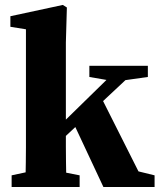

<svg xmlns="http://www.w3.org/2000/svg" viewBox="-20 -746 638 766"><path d="M458.9 -423.3 436.2 -421.7 336.5 -438.9V-483.4H569.9V-438.9ZM462.3 -483.4H541.4L160.3 -126.5V-188.1ZM21.4 -681.3 230.7 -726.3 246.8 -716.1 242.8 -576.3V-217.2Q242.8 -192.7 242.8 -161.8Q242.8 -131 243.3 -99.9Q243.8 -68.9 244.3 -42.4Q244.8 -15.9 245.8 0H80.5Q81.5 -15.9 82 -42Q82.5 -68.2 83 -98.5Q83.5 -128.8 83.5 -158.2Q83.5 -187.6 83.5 -210V-629.1L21.4 -639.1ZM196.2 -66.5 297.7 -46.5V0H26.4V-46.5L120 -66.5ZM555.7 -16 462.1 -79.5 596.7 -46.5V0H392.5L270.3 -260.9L381.8 -361.5Z"/></svg>

Font: Adobe Variable Font Prototype
Style: Regular
Weight: 389
Designer: Frank Grießhammer
Foundry: Adobe
Version: Version 1.004;hotconv 1.0.113;makeotfexe 2.5.65598